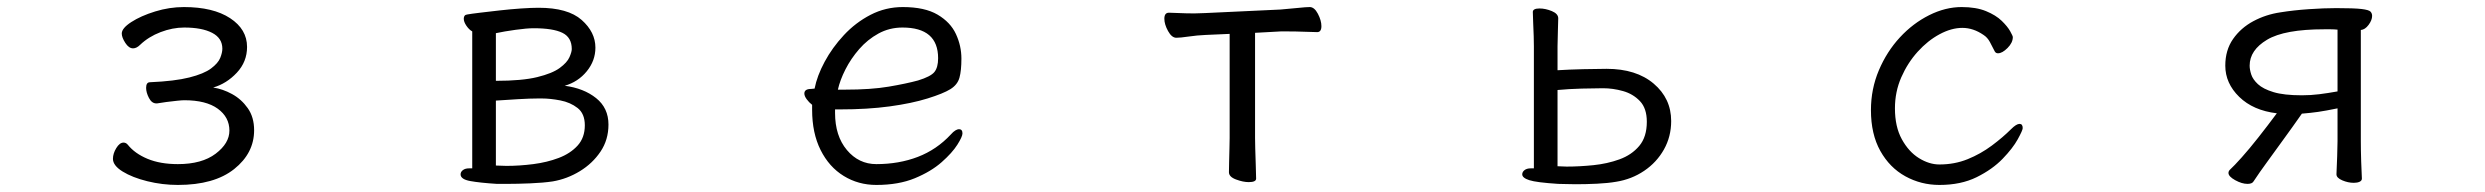

<svg xmlns="http://www.w3.org/2000/svg" viewBox="-20 -506 7040 544"><path d="M423 -213Q410 -213 402 -228.5Q394 -244 394 -257Q394 -273 405 -273Q475 -276 516.5 -286.5Q558 -297 578 -312Q598 -327 604 -342Q610 -357 610 -368Q610 -398 581 -413Q552 -428 502 -428Q469 -428 435 -415Q401 -402 377 -379Q367 -369 357 -369Q345 -369 335 -384.5Q325 -400 325 -411Q325 -426 352 -443.5Q379 -461 419.5 -473.5Q460 -486 501 -486Q584 -486 632 -454.5Q680 -423 680 -373Q680 -331 651 -300Q622 -269 584 -258Q611 -254 637.5 -239.5Q664 -225 682 -199.5Q700 -174 700 -137Q700 -72 643.5 -27Q587 18 484 18Q440 18 397.5 7.5Q355 -3 327.5 -20Q300 -37 300 -56Q300 -71 309.5 -86.5Q319 -102 330 -102Q337 -102 342 -96Q362 -71 398 -56Q434 -41 484 -41Q552 -41 591 -70.5Q630 -100 630 -136Q630 -174 597 -198Q564 -222 502 -222Q496 -222 481.5 -220.5Q467 -219 451.5 -217Q436 -215 425 -213Z M1388 15Q1340 12 1312.5 7Q1285 2 1285 -12Q1285 -19 1291.5 -24Q1298 -29 1309 -29H1318V-417Q1309 -422 1301.5 -433Q1294 -444 1294 -453Q1294 -464 1304 -465Q1315 -467 1340 -470Q1365 -473 1396 -476.5Q1427 -480 1456.5 -482Q1486 -484 1506 -484Q1589 -484 1628 -449.5Q1667 -415 1667 -371Q1667 -334 1642.5 -304Q1618 -274 1580 -263Q1634 -256 1669 -228Q1704 -200 1704 -153Q1704 -110 1681.5 -76.5Q1659 -43 1623 -21Q1587 1 1546 8Q1519 12 1482.5 13.5Q1446 15 1416 15ZM1385 -277Q1459 -277 1502 -287.5Q1545 -298 1566 -313.5Q1587 -329 1593.5 -344Q1600 -359 1600 -367Q1600 -400 1573.5 -413Q1547 -426 1492 -426Q1473 -426 1440.5 -421.5Q1408 -417 1385 -412ZM1505 -227Q1482 -227 1448 -225Q1414 -223 1385 -221V-37Q1392 -37 1399.5 -36.5Q1407 -36 1415 -36Q1452 -36 1491 -41Q1530 -46 1563 -58.5Q1596 -71 1616.5 -93.5Q1637 -116 1637 -151Q1637 -184 1616.5 -200Q1596 -216 1567.5 -221.5Q1539 -227 1515 -227Z M2346 -196V-186Q2346 -121 2379.5 -81Q2413 -41 2463 -41Q2527 -41 2580.5 -61.5Q2634 -82 2674 -125Q2681 -133 2687 -136.5Q2693 -140 2697 -140Q2707 -140 2707 -128Q2707 -119 2692.5 -96Q2678 -73 2648 -46.5Q2618 -20 2572 -1Q2526 18 2463 18Q2412 18 2370.5 -7.5Q2329 -33 2305 -81Q2281 -129 2281 -195V-209Q2272 -216 2265.5 -225Q2259 -234 2259 -241Q2259 -254 2278 -254L2288 -255Q2295 -291 2316.5 -331Q2338 -371 2371 -406.5Q2404 -442 2446.5 -464Q2489 -486 2538 -486Q2600 -486 2636.5 -464.5Q2673 -443 2688.5 -409.5Q2704 -376 2704 -340Q2704 -306 2698.5 -286Q2693 -266 2673 -253.5Q2653 -241 2608 -227Q2563 -213 2500.5 -204.5Q2438 -196 2359 -196ZM2374 -252Q2448 -252 2498 -260.5Q2548 -269 2581 -278Q2617 -289 2627.5 -302Q2638 -315 2638 -341Q2638 -428 2537 -428Q2500 -428 2469 -411Q2438 -394 2414.5 -367Q2391 -340 2375.5 -309.5Q2360 -279 2354 -252Z M3464 -410 3396 -407Q3372 -406 3348 -402.5Q3324 -399 3313 -399Q3300 -399 3289.5 -418Q3279 -437 3279 -453Q3279 -470 3292 -470Q3300 -470 3320.5 -469Q3341 -468 3364 -468Q3372 -468 3380 -468.5Q3388 -469 3395 -469L3608 -479Q3633 -481 3657 -483.5Q3681 -486 3691 -486Q3704 -486 3714 -467Q3724 -448 3724 -432Q3724 -415 3712 -415Q3703 -415 3677.5 -416Q3652 -417 3626 -417H3609L3536 -413V-115Q3536 -109 3536.5 -86Q3537 -63 3538 -38Q3539 -13 3539 0Q3539 10 3518 10Q3502 10 3482 2.5Q3462 -5 3462 -18Q3462 -26 3462.5 -46.5Q3463 -67 3463.5 -87.5Q3464 -108 3464 -115Z M4326 -375Q4326 -385 4325.5 -403.5Q4325 -422 4324 -441.5Q4323 -461 4323 -472Q4323 -482 4342 -482Q4359 -482 4377 -474.5Q4395 -467 4395 -454Q4395 -442 4394 -417.5Q4393 -393 4393 -375V-307Q4425 -309 4466 -310Q4507 -311 4532 -311Q4616 -311 4665.5 -269Q4715 -227 4715 -163Q4715 -119 4694.5 -82.5Q4674 -46 4638.5 -22Q4603 2 4559 9Q4536 13 4505 14.5Q4474 16 4445 16Q4430 16 4417.5 15.5Q4405 15 4395 15Q4333 11 4313 4.5Q4293 -2 4293 -12Q4293 -19 4299.5 -24Q4306 -29 4317 -29H4326ZM4393 -35Q4399 -35 4405.5 -34.5Q4412 -34 4419 -34Q4455 -34 4494.5 -38Q4534 -42 4568.5 -54.5Q4603 -67 4624.5 -92.5Q4646 -118 4646 -161Q4646 -199 4626.5 -219.5Q4607 -240 4578.5 -248Q4550 -256 4522 -256Q4498 -256 4461.5 -255Q4425 -254 4393 -251Z M5711 -143Q5711 -137 5697 -111.5Q5683 -86 5654 -56Q5625 -26 5580.5 -4Q5536 18 5475 18Q5423 18 5378.5 -6.5Q5334 -31 5307.5 -78.5Q5281 -126 5281 -194Q5281 -254 5303.5 -307Q5326 -360 5363 -400Q5400 -440 5446 -463Q5492 -486 5538 -486Q5579 -486 5607 -474.5Q5635 -463 5651.5 -447Q5668 -431 5675.5 -417.5Q5683 -404 5683 -401Q5683 -385 5668 -370Q5653 -355 5641 -355Q5635 -355 5632 -360Q5625 -374 5618 -387Q5611 -400 5600 -407Q5571 -427 5540 -427Q5509 -427 5475.5 -409Q5442 -391 5413.5 -359.5Q5385 -328 5367 -287Q5349 -246 5349 -199Q5349 -147 5368.5 -111.5Q5388 -76 5417 -58Q5446 -40 5475 -40Q5518 -40 5555 -55Q5592 -70 5623.5 -93.5Q5655 -117 5678 -140Q5693 -155 5702 -155Q5711 -155 5711 -143Z M6600 -13Q6601 -35 6602 -63Q6603 -91 6603 -106V-199Q6569 -192 6548 -189Q6527 -186 6502 -184Q6474 -144 6449.5 -110.5Q6425 -77 6402 -45Q6393 -33 6383 -18.5Q6373 -4 6365 8Q6361 15 6348 15Q6332 15 6313 4.5Q6294 -6 6294 -16Q6294 -21 6298 -25Q6310 -36 6331.5 -60Q6353 -84 6379 -117Q6405 -150 6431 -185Q6364 -193 6324.5 -231.5Q6285 -270 6285 -320Q6285 -364 6307 -395.5Q6329 -427 6364.5 -446Q6400 -465 6441 -471Q6478 -477 6521.5 -480Q6565 -483 6599 -483Q6650 -483 6671 -480.5Q6692 -478 6696.5 -473Q6701 -468 6701 -461Q6701 -449 6691 -435.5Q6681 -422 6669 -421V-106Q6669 -81 6670 -49Q6671 -17 6672 0Q6672 6 6665.5 9Q6659 12 6649 12Q6633 12 6616.5 5Q6600 -2 6600 -12ZM6603 -422Q6593 -423 6583.5 -423Q6574 -423 6565 -423Q6453 -423 6403.5 -393.5Q6354 -364 6354 -320Q6354 -309 6358.5 -295Q6363 -281 6377.5 -267.5Q6392 -254 6421.5 -245Q6451 -236 6502 -236Q6527 -236 6551 -239Q6575 -242 6603 -247Z"/></svg>

Font: Klee One SemiBold
Style: Regular
Weight: 600
Designer: Fontworks Inc.
Foundry: Fontworks Inc.
Version: Version 1.00;January 12, 2022;FontCreator 13.0.0.2683 64-bit